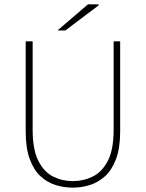

<svg xmlns="http://www.w3.org/2000/svg" viewBox="-20 -850 670 882"><path d="M314 12Q274 12 235.5 0Q197 -12 166 -40.5Q135 -69 116.5 -119.5Q98 -170 98 -246V-660H130V-254Q130 -163 156 -111.5Q182 -60 224 -39Q266 -18 314 -18Q363 -18 406 -39Q449 -60 475.5 -111.5Q502 -163 502 -254V-660H532V-246Q532 -170 513 -119.5Q494 -69 462.5 -40.5Q431 -12 392.5 0Q354 12 314 12ZM244 -710 384 -830H432L434 -826L280 -710Z"/></svg>

Font: Source Sans 3 ExtraLight ExtraLight
Style: Regular
Weight: 250
Version: Version 3.052;hotconv 1.1.0;makeotfexe 2.6.0